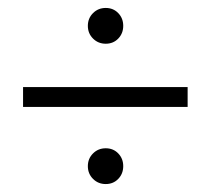

<svg xmlns="http://www.w3.org/2000/svg" viewBox="-20 -566 529 483"><path d="M290 -501Q290 -482 277.5 -469Q265 -456 246 -456Q227 -456 214 -469Q201 -482 201 -501Q201 -520 214 -533Q227 -546 246 -546Q265 -546 277.5 -533Q290 -520 290 -501ZM38 -347H452V-297H38ZM290 -148Q290 -129 277.5 -116Q265 -103 246 -103Q227 -103 214 -116Q201 -129 201 -148Q201 -167 214 -180Q227 -193 246 -193Q265 -193 277.5 -180Q290 -167 290 -148Z"/></svg>

Font: TypoPRO Montserrat Alternates
Style: Regular
Weight: 300
Designer: Julieta Ulanovsky
Foundry: Julieta Ulanovsky
Version: Version 6.001